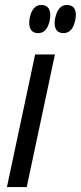

<svg xmlns="http://www.w3.org/2000/svg" viewBox="-20 -756 327 776"><path d="M134 -622C159 -622 174 -640 181 -674C189 -713 176 -736 147 -736C123 -736 107 -718 100 -683C93 -645 105 -622 134 -622ZM236 -622C261 -622 277 -640 284 -674C293 -714 279 -736 251 -736C226 -736 211 -718 203 -683C195 -645 208 -622 236 -622ZM8 0H88L202 -536H122Z"/></svg>

Font: Noto Sans Condensed
Style: Italic
Weight: 400
Width: 3
Italic angle: -12°
Designer: Monotype Design Team
Foundry: Monotype Imaging Inc.
Version: Version 2.013